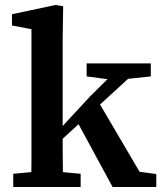

<svg xmlns="http://www.w3.org/2000/svg" viewBox="-20 -749 655 769"><path d="M33 0V-53L141 -63H194L303 -53V0ZM105 0Q105 -24 105.5 -51Q106 -78 106 -106Q106 -134 106 -161.5Q106 -189 106 -215V-632L28 -647V-692L202 -729L233 -724L231 -592V-217Q231 -190 231 -162.5Q231 -135 231.5 -106.5Q232 -78 232 -51Q232 -24 233 0ZM174 -141V-224H212L341 -363L471 -492H557ZM431 0 284 -271 368 -352 539 -61 606 -52V0ZM327 -443V-495H584V-443L463 -430L439 -428Z"/></svg>

Font: Source Serif 4 SemiBold
Style: Regular
Weight: 600
Designer: Frank Grießhammer
Foundry: Adobe Systems Incorporated
Version: Version 4.004;hotconv 1.0.116;makeotfexe 2.5.65601